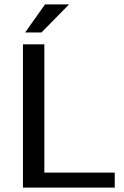

<svg xmlns="http://www.w3.org/2000/svg" viewBox="-20 -850 560 870"><path d="M500 0V-68H181V-649H84V0ZM293 -830H184L94 -703H168Z"/></svg>

Font: Gamestation Text
Style: Bold
Weight: 400
Designer: Jonas Hecksher
Foundry: Jonas Hecksher, Playtypeª, e-types AS
Version: Version 1.003